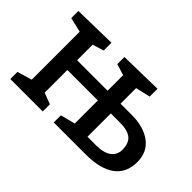

<svg xmlns="http://www.w3.org/2000/svg" viewBox="-88 -788 1047 1047"><g transform="rotate(45 435.0 -265.0)"><path d="M560 -330H648Q738 -330 794 -288.5Q850 -247 850 -170Q850 -85 791 -42.5Q732 0 622 0H375V-55L460 -77V-255H225V-80L290 -55V0H40V-55L125 -80V-450L40 -470V-525L290 -530V-470L225 -450V-330H460V-450L395 -470V-525L645 -530V-470L560 -450ZM560 -75H627Q684 -75 714.5 -97Q745 -119 745 -160Q745 -210 717.5 -232.5Q690 -255 628 -255H560Z"/></g></svg>

Font: Bitter
Style: Regular
Weight: 400
Designer: Sol Matas
Foundry: Sol Matas
Version: Version 1.300;PS 001.300;hotconv 1.0.70;makeotf.lib2.5.58329